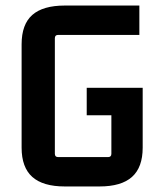

<svg xmlns="http://www.w3.org/2000/svg" viewBox="-20 -664 583 693"><path d="M339 9H214Q135 9 96.5 -25.5Q58 -60 58 -131V-504Q58 -576 96.5 -610Q135 -644 214 -644H483V-538H190Q178 -538 178 -526V-109Q178 -97 190 -97H370Q382 -97 382 -109V-267L394 -248H293V-347H495V-131Q495 -60 456.5 -25.5Q418 9 339 9Z"/></svg>

Font: Gemunu Libre ExtraLight
Style: Bold
Weight: 700
Version: Version 1.100